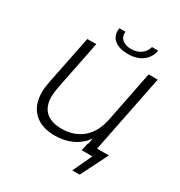

<svg xmlns="http://www.w3.org/2000/svg" viewBox="-232 -1039 1272 1356"><g transform="rotate(30 404.0 -361.0)"><path d="M342 -858Q342 -865 344 -879H394Q393 -875 393 -867Q393 -833 418.5 -813Q444 -793 487 -793Q534 -793 567 -816Q600 -839 610 -879H661Q649 -818 602.5 -784.5Q556 -751 485 -751Q418 -751 380 -779.5Q342 -808 342 -858ZM633 -64H729L618 157H558L631 0H544L559 -64H562L571 -110Q528 -52 466 -23Q404 6 326 6Q219 6 157.5 -51.5Q96 -109 96 -215Q96 -253 105 -298L186 -700H259L178 -296Q170 -253 170 -223Q170 -142 214.5 -101Q259 -60 345 -60Q444 -60 512.5 -116.5Q581 -173 604 -287L686 -700H760Z"/></g></svg>

Font: Montserrat Alternates
Style: Italic
Weight: 400
Italic angle: -11.3°
Designer: Julieta Ulanovsky
Foundry: Julieta Ulanovsky
Version: Version 7.200